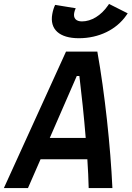

<svg xmlns="http://www.w3.org/2000/svg" viewBox="-48 -956 669 976"><path d="M-28.3 0H94.2L158.2 -146.5H396C399.4 -94.7 401.9 -45.4 402.8 0H523.4C513.7 -210.9 484.9 -481 446.8 -693.8H287.6ZM353 -761.7C454.6 -761.7 543.9 -805.2 594.7 -878.9L601.1 -888.2L506.3 -936L501 -928.2C465.8 -877 416.5 -847.2 368.7 -847.2C338.9 -847.2 324.2 -862.8 329.1 -890.1C330.1 -896.5 333 -905.8 336.9 -914.1L232.4 -931.2C226.1 -918.9 220.7 -901.4 217.8 -884.8C203.6 -807.1 253.9 -761.7 353 -761.7ZM205.1 -254.9 342.3 -569.8H355.5C366.7 -476.6 378.9 -364.7 387.7 -254.9Z"/></svg>

Font: Cascadia Mono SemiBold
Style: Italic
Weight: 600
Italic angle: -10°
Monospace: yes
Designer: Aaron Bell
Foundry: Saja Typeworks
Version: Version 2404.023